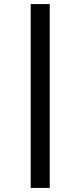

<svg xmlns="http://www.w3.org/2000/svg" viewBox="-20 -780 393 938"><path d="M130 138V-760H223V138Z"/></svg>

Font: IBM Plex Thai Medium
Style: Regular
Weight: 500
Designer: Mike Abbink, Paul van der Laan, Pieter van Rosmalen, Ben Mitchell, Mark Frömberg
Foundry: Bold Monday
Version: Version 1.0